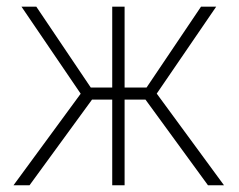

<svg xmlns="http://www.w3.org/2000/svg" viewBox="-20 -548 707 568"><path d="M230.5 -253.4 43.5 -528.3H87.4L248.5 -289.1H329.1L326.7 -253.4ZM254.4 -256.3 67.4 0H20L231.4 -288.1ZM348.6 -528.3V0H312V-528.3ZM619.6 -528.3 431.6 -253.4H336.4L333 -289.1H413.6L574.7 -528.3ZM595.2 0 408.2 -256.3 431.2 -288.1 642.6 0Z"/></svg>

Font: Roboto Condensed ExtraLight
Style: Regular
Weight: 250
Designer: Christian Robertson
Foundry: Google
Version: Version 3.008; 2023